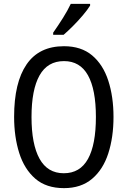

<svg xmlns="http://www.w3.org/2000/svg" viewBox="-20 -963 659 993"><path d="M567 -358Q567 -253 540 -169.5Q513 -86 456 -38Q399 10 311 10Q219 10 162.5 -39Q106 -88 79.5 -171.5Q53 -255 53 -359Q53 -536 117.5 -630Q182 -724 311 -724Q400 -724 456.5 -676.5Q513 -629 540 -546Q567 -463 567 -358ZM143 -358Q143 -217 184.5 -142Q226 -67 310 -67Q394 -67 435 -141Q476 -215 476 -358Q476 -500 435 -573.5Q394 -647 311 -647Q226 -647 184.5 -573Q143 -499 143 -358ZM446 -934Q433 -913 409 -884.5Q385 -856 357.5 -828.5Q330 -801 309 -783H255V-794Q281 -831 305.5 -870Q330 -909 346 -943H446Z"/></svg>

Font: Noto Sans Bengali UI Condensed
Style: Regular
Weight: 400
Width: 3
Designer: Jelle Bosma - Monotype Design Team
Foundry: Monotype Imaging Inc.
Version: Version 2.003; ttfautohint (v1.8.4.7-5d5b)